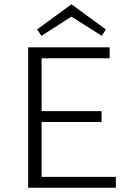

<svg xmlns="http://www.w3.org/2000/svg" viewBox="-20 -880 621 900"><path d="M174 -712 154 -742 315 -860 476 -742 457 -712 315 -802ZM523 -51V0H112V-658H494V-607H175V-359H456V-308H175V-51Z"/></svg>

Font: Ysabeau Infant Semilight
Style: Regular
Weight: 300
Designer: Christian Thalmann (Catharsis Fonts)
Version: Version 0.003